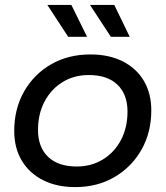

<svg xmlns="http://www.w3.org/2000/svg" viewBox="-20 -757 675 783"><path d="M287 6Q211 6 155 -22.5Q99 -51 68.5 -102.5Q38 -154 38 -223Q38 -313 78 -383.5Q118 -454 188 -494.5Q258 -535 349 -535Q424 -535 480 -507Q536 -479 566.5 -427.5Q597 -376 597 -307Q597 -217 557 -146.5Q517 -76 447 -35Q377 6 287 6ZM293 -78Q353 -78 400 -107Q447 -136 473.5 -186.5Q500 -237 500 -302Q500 -372 459 -411.5Q418 -451 342 -451Q282 -451 235.5 -422.5Q189 -394 162 -343.5Q135 -293 135 -227Q135 -157 176 -117.5Q217 -78 293 -78ZM258 -607 173 -737H271L335 -607ZM432 -607 347 -737H446L509 -607Z"/></svg>

Font: Montserrat Medium
Style: Italic
Weight: 500
Italic angle: -11.3°
Designer: Julieta Ulanovsky
Foundry: Julieta Ulanovsky
Version: Version 9.000; ttfautohint (v1.8.4.7-5d5b)